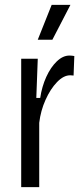

<svg xmlns="http://www.w3.org/2000/svg" viewBox="-20 -768 346 788"><path d="M67 0V-527H135L129 -366H145Q152 -413 170 -452.5Q188 -492 213 -516Q238 -540 265 -540Q270 -540 275 -539.5Q280 -539 285 -538L282 -458Q276 -459 268 -459Q241 -459 214 -431Q187 -403 167 -358.5Q147 -314 141 -264V0ZM195 -605H135L192 -748H269Z"/></svg>

Font: Bricolage Grotesque 12pt Condensed Light
Style: Regular
Weight: 300
Width: 3
Designer: Mathieu Triay
Foundry: Atelier Triay
Version: Version 1.001; ttfautohint (v1.8.4.7-5d5b);gftools[0.9.33.de